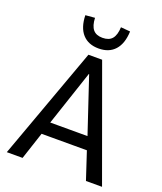

<svg xmlns="http://www.w3.org/2000/svg" viewBox="-165 -1028 957 1133"><g transform="rotate(20 314.0 -461.5)"><path d="M15 0 271 -705H357L613 0H512L446 -200L485 -172H141L180 -200L114 0ZM312 -599 189 -231 173 -252H453L437 -231L314 -599ZM314 -760Q249 -760 212.5 -800.5Q176 -841 174 -918L233 -923Q235 -874 254.5 -850.5Q274 -827 314 -827Q355 -827 374.5 -850.5Q394 -874 396 -923L455 -918Q452 -841 415.5 -800.5Q379 -760 314 -760Z"/></g></svg>

Font: Nunito Sans 10pt Condensed SemiBold
Style: Regular
Weight: 600
Width: 3
Designer: Vernon Adams
Foundry: Vernon Adams
Version: Version 3.101;gftools[0.9.27]